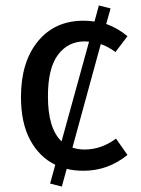

<svg xmlns="http://www.w3.org/2000/svg" viewBox="-20 -615 518 705"><path d="M207 70 164 59 183 -10Q125 -38 91 -100.5Q57 -163 57 -259Q57 -387 119 -463Q181 -539 287 -539Q307 -539 327 -536L343 -595L386 -584L370 -527Q414 -511 448 -482L404 -424Q375 -445 350 -453L246 -73Q266 -66 291 -66Q352 -66 406 -106L448 -46Q376 12 287 12Q252 12 225 5ZM206 -96 307 -462 291 -463Q230 -463 193 -414Q156 -365 156 -261Q156 -143 206 -96Z"/></svg>

Font: Trujillo
Style: Regular
Weight: 400
Designer: Fira Sans original fonts by bBox Type GmbH, Carrois Corporate GbR, & Edenspiekermann AG / Changes by Cristiano Sobral
Foundry: Fira Sans original fonts by bBox Type GmbH, Carrois Corporate GbR, & Edenspiekermann AG / Changes by Cristiano Sobral
Version: Version 4.301;October 17, 2021;FontCreator 14.0.0.2814 64-bi